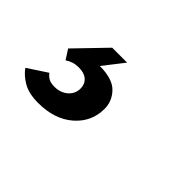

<svg xmlns="http://www.w3.org/2000/svg" viewBox="-56 -148 527 527"><g transform="rotate(45 207.0 115.5)"><path d="M108.5 241Q72 241 49.8 228Q27.5 215 15.5 197.5L72 160.5Q76.5 167.5 85 172.8Q93.5 178 108.5 178Q132 178 147.5 164.5Q163 151 163 130.5Q163 113.5 151.5 103.2Q140 93 119 93Q107 93 97.5 96Q88 99 79 105L61 77L145 -10H203L156.5 49.5Q206 49.5 227.5 71.5Q249 93.5 249 123.5Q249 174 210.5 207.5Q172 241 108.5 241Z"/></g></svg>

Font: Overpass SemiBold
Style: Italic
Weight: 600
Italic angle: -10°
Designer: Delve Withrington, Dave Bailey, Thomas Jockin
Foundry: Delve Fonts LLC
Version: Version 4.000